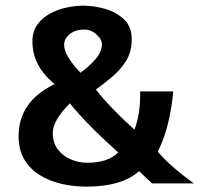

<svg xmlns="http://www.w3.org/2000/svg" viewBox="-20 -660 727 691"><path d="M405.3 -111.3Q368.2 -74.2 293.9 -74.2Q263.7 -74.2 234.9 -86.4Q206.1 -98.6 188 -122.6Q169.9 -146.5 169.9 -181.6Q169.9 -226.6 231.4 -288.1Q293 -211.9 405.3 -111.3ZM346.7 -501Q346.7 -472.7 322.3 -445.3Q297.9 -418 269.5 -398.4Q210.9 -460 210.9 -498Q210.9 -521.5 231.4 -537.6Q252 -553.7 284.2 -553.7Q307.6 -553.7 327.1 -536.1Q346.7 -518.6 346.7 -501ZM677.7 0Q590.8 -62.5 547.9 -114.3Q572.3 -163.1 585.4 -218.8Q598.6 -274.4 603.5 -331.1H484.4Q484.4 -327.1 484.4 -323.2Q484.4 -319.3 484.4 -314.5Q484.4 -248 463.9 -193.4Q375 -273.4 325.2 -337.9Q356.4 -360.4 385.7 -385.3Q415 -410.2 434.6 -442.4Q454.1 -474.6 454.1 -518.6Q454.1 -563.5 426.8 -589.8Q399.4 -616.2 358.9 -627.9Q318.4 -639.6 279.3 -639.6Q251 -639.6 219.2 -632.8Q187.5 -626 159.7 -610.8Q131.8 -595.7 114.3 -571.3Q96.7 -546.9 96.7 -510.7Q96.7 -421.9 176.8 -357.4Q46.9 -294.9 46.9 -169.9Q46.9 -120.1 67.9 -85.4Q88.9 -50.8 124 -29.3Q159.2 -7.8 202.6 2Q246.1 11.7 291 11.7Q418 11.7 480.5 -43.9L527.3 0Z"/></svg>

Font: Namkio Khamti Book
Style: Bold
Weight: 800
Designer: Debbi Hosken
Foundry: SIL International
Version: Version 3.917